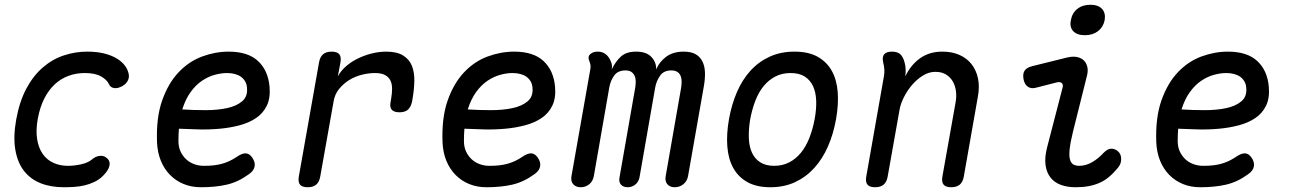

<svg xmlns="http://www.w3.org/2000/svg" viewBox="-20 -777 5440 807"><path d="M48 -274Q62 -351 91 -405Q120 -459 160 -493.5Q200 -528 248 -544Q296 -560 346 -560Q384 -560 412.5 -553.5Q441 -547 462 -536Q483 -525 496.5 -511Q510 -497 516 -482Q526 -459 519 -442Q512 -425 494 -415Q474 -404 458.5 -407Q443 -410 437 -425Q429 -442 404.5 -456Q380 -470 336 -470Q300 -470 267.5 -458Q235 -446 209.5 -422Q184 -398 166 -362.5Q148 -327 139 -279Q130 -230 136 -192.5Q142 -155 159.5 -130Q177 -105 204.5 -92.5Q232 -80 266 -80Q292 -80 321.5 -86.5Q351 -93 368 -108Q382 -120 400 -122Q418 -124 432 -110Q438 -104 440 -96.5Q442 -89 440 -80Q438 -71 431.5 -60.5Q425 -50 413 -38Q397 -22 377 -12.5Q357 -3 336 2Q315 7 292.5 8.5Q270 10 248 10Q193 10 150.5 -7Q108 -24 81 -58.5Q54 -93 44.5 -147Q35 -201 48 -274Z M1040 -115Q1054 -95 1050 -76.5Q1046 -58 1025 -44Q981 -12 933.5 -1Q886 10 825 10Q785 10 752 -3.5Q719 -17 694.5 -42Q670 -67 656 -101.5Q642 -136 640 -178Q636 -282 661.5 -354.5Q687 -427 730.5 -473Q774 -519 829.5 -539.5Q885 -560 941 -560Q1022 -560 1064.5 -520.5Q1107 -481 1113 -412Q1117 -365 1101.5 -333Q1086 -301 1056.5 -281Q1027 -261 987.5 -250.5Q948 -240 904.5 -236Q861 -232 816.5 -233Q772 -234 732 -236Q731 -224 730.5 -211Q730 -198 730 -184Q730 -159 739 -140Q748 -121 762.5 -107.5Q777 -94 796.5 -87Q816 -80 837 -80Q860 -80 878 -82Q896 -84 912.5 -88.5Q929 -93 944 -100Q959 -107 974 -117Q997 -133 1012.5 -132.5Q1028 -132 1040 -115ZM746 -317Q794 -314 844 -314Q894 -314 934 -322.5Q974 -331 998 -351.5Q1022 -372 1018 -409Q1017 -424 1010 -435.5Q1003 -447 992.5 -454.5Q982 -462 967 -466Q952 -470 934 -470Q910 -470 882.5 -462.5Q855 -455 829 -437.5Q803 -420 781.5 -390.5Q760 -361 746 -317Z M1273 10Q1250 10 1241 -1Q1232 -12 1236 -35L1321 -515Q1325 -538 1338 -549Q1351 -560 1374 -560Q1397 -560 1406 -549Q1415 -538 1411 -515L1400 -456Q1413 -480 1435 -499Q1457 -518 1485 -531.5Q1513 -545 1543.5 -552.5Q1574 -560 1603 -560Q1648 -560 1674 -544Q1700 -528 1711 -501Q1722 -474 1721.5 -438Q1721 -402 1714 -362L1712 -350Q1707 -327 1694.5 -316Q1682 -305 1659 -305Q1636 -305 1626.5 -316Q1617 -327 1622 -350L1624 -362Q1628 -385 1628 -404.5Q1628 -424 1621 -438.5Q1614 -453 1598.5 -461.5Q1583 -470 1556 -470Q1530 -470 1501.5 -463Q1473 -456 1448.5 -441Q1424 -426 1405.5 -403.5Q1387 -381 1382 -350L1326 -35Q1322 -12 1309 -1Q1296 10 1273 10Z M2240 -115Q2254 -95 2250 -76.5Q2246 -58 2225 -44Q2181 -12 2133.5 -1Q2086 10 2025 10Q1985 10 1952 -3.5Q1919 -17 1894.5 -42Q1870 -67 1856 -101.5Q1842 -136 1840 -178Q1836 -282 1861.5 -354.5Q1887 -427 1930.5 -473Q1974 -519 2029.5 -539.5Q2085 -560 2141 -560Q2222 -560 2264.5 -520.5Q2307 -481 2313 -412Q2317 -365 2301.5 -333Q2286 -301 2256.5 -281Q2227 -261 2187.5 -250.5Q2148 -240 2104.5 -236Q2061 -232 2016.5 -233Q1972 -234 1932 -236Q1931 -224 1930.5 -211Q1930 -198 1930 -184Q1930 -159 1939 -140Q1948 -121 1962.5 -107.5Q1977 -94 1996.5 -87Q2016 -80 2037 -80Q2060 -80 2078 -82Q2096 -84 2112.5 -88.5Q2129 -93 2144 -100Q2159 -107 2174 -117Q2197 -133 2212.5 -132.5Q2228 -132 2240 -115ZM1946 -317Q1994 -314 2044 -314Q2094 -314 2134 -322.5Q2174 -331 2198 -351.5Q2222 -372 2218 -409Q2217 -424 2210 -435.5Q2203 -447 2192.5 -454.5Q2182 -462 2167 -466Q2152 -470 2134 -470Q2110 -470 2082.5 -462.5Q2055 -455 2029 -437.5Q2003 -420 1981.5 -390.5Q1960 -361 1946 -317Z M2382 -37 2461 -485Q2463 -494 2462 -502.5Q2461 -511 2457 -520Q2449 -539 2461 -549.5Q2473 -560 2492 -560Q2512 -560 2525.5 -549.5Q2539 -539 2547 -520Q2551 -511 2552 -502.5Q2553 -494 2551 -485Q2568 -520 2590.5 -540Q2613 -560 2654 -560Q2697 -560 2718 -537.5Q2739 -515 2738 -485Q2751 -517 2780 -538.5Q2809 -560 2854 -560Q2885 -560 2904 -549Q2923 -538 2932.5 -518.5Q2942 -499 2943 -473.5Q2944 -448 2939 -418L2872 -37Q2868 -15 2852 -2.5Q2836 10 2816 10Q2796 10 2785 -2.5Q2774 -15 2778 -37L2843 -409Q2845 -423 2845 -435.5Q2845 -448 2840.5 -458.5Q2836 -469 2826.5 -475Q2817 -481 2801 -481Q2770 -481 2754.5 -459Q2739 -437 2734 -410L2668 -32Q2664 -12 2650 -1Q2636 10 2618 10Q2600 10 2590 -1Q2580 -12 2584 -32L2650 -409Q2652 -422 2652 -435Q2652 -448 2647.5 -458Q2643 -468 2634 -474.5Q2625 -481 2609 -481Q2577 -481 2561.5 -459.5Q2546 -438 2541 -410L2476 -37Q2472 -15 2456.5 -2.5Q2441 10 2421 10Q2401 10 2389.5 -2.5Q2378 -15 2382 -37Z M3218 10Q3160 10 3121.5 -11.5Q3083 -33 3062 -71Q3041 -109 3037 -161.5Q3033 -214 3044 -276Q3055 -338 3077.5 -390Q3100 -442 3134 -479.5Q3168 -517 3214.5 -538.5Q3261 -560 3319 -560Q3378 -560 3416.5 -538.5Q3455 -517 3476 -479.5Q3497 -442 3501 -390Q3505 -338 3494 -276Q3483 -214 3460 -161.5Q3437 -109 3402.5 -71Q3368 -33 3322 -11.5Q3276 10 3218 10ZM3234 -80Q3269 -80 3297 -94.5Q3325 -109 3346 -134.5Q3367 -160 3381.5 -196.5Q3396 -233 3404 -276Q3412 -319 3410.5 -354.5Q3409 -390 3397 -415.5Q3385 -441 3362 -455.5Q3339 -470 3303 -470Q3267 -470 3239 -455.5Q3211 -441 3190 -415.5Q3169 -390 3155 -354Q3141 -318 3133 -275Q3126 -232 3127.5 -196Q3129 -160 3141 -134.5Q3153 -109 3176 -94.5Q3199 -80 3234 -80Z M3729 -560Q3752 -560 3764 -549Q3776 -538 3782 -515Q3786 -501 3786.5 -485.5Q3787 -470 3785 -456Q3808 -504 3847 -532Q3886 -560 3941 -560Q3981 -560 4012 -546.5Q4043 -533 4063 -508Q4083 -483 4090.5 -448Q4098 -413 4090 -370L4031 -35Q4027 -12 4014 -1Q4001 10 3978 10Q3955 10 3946 -1Q3937 -12 3941 -35L3996 -344Q4001 -370 3998 -393.5Q3995 -417 3984.5 -435Q3974 -453 3956 -464Q3938 -475 3911 -475Q3884 -475 3858.5 -459Q3833 -443 3813 -419.5Q3793 -396 3779 -368Q3765 -340 3761 -316L3711 -35Q3707 -12 3694 -1Q3681 10 3658 10Q3635 10 3626 -1Q3617 -12 3621 -35L3695 -455Q3698 -470 3697 -485Q3696 -500 3692 -515Q3687 -538 3696.5 -549Q3706 -560 3729 -560Z M4333 -408Q4313 -403 4299.5 -413Q4286 -423 4282 -444Q4278 -467 4286.5 -480Q4295 -493 4319 -499L4464 -535Q4488 -541 4506 -537.5Q4524 -534 4535 -523.5Q4546 -513 4550 -496.5Q4554 -480 4549 -460L4490 -224Q4479 -179 4476 -151Q4473 -123 4477 -107.5Q4481 -92 4491 -86Q4501 -80 4516 -80Q4544 -80 4570.5 -95.5Q4597 -111 4618 -134Q4635 -152 4651 -152Q4667 -152 4679 -141Q4692 -130 4692.5 -109.5Q4693 -89 4679 -72Q4661 -50 4642 -34Q4623 -18 4601.5 -8.5Q4580 1 4555.5 5.5Q4531 10 4501 10Q4467 10 4440 0.5Q4413 -9 4396 -30Q4379 -51 4374.5 -83.5Q4370 -116 4382 -161L4446 -408Q4450 -422 4442.5 -428Q4435 -434 4423 -431ZM4540 -629Q4507 -629 4491 -646Q4475 -663 4481 -692Q4486 -722 4508 -739.5Q4530 -757 4563 -757Q4596 -757 4612 -739.5Q4628 -722 4623 -692Q4617 -663 4595 -646Q4573 -629 4540 -629Z M5240 -115Q5254 -95 5250 -76.5Q5246 -58 5225 -44Q5181 -12 5133.5 -1Q5086 10 5025 10Q4985 10 4952 -3.5Q4919 -17 4894.5 -42Q4870 -67 4856 -101.5Q4842 -136 4840 -178Q4836 -282 4861.5 -354.5Q4887 -427 4930.5 -473Q4974 -519 5029.5 -539.5Q5085 -560 5141 -560Q5222 -560 5264.5 -520.5Q5307 -481 5313 -412Q5317 -365 5301.5 -333Q5286 -301 5256.5 -281Q5227 -261 5187.5 -250.5Q5148 -240 5104.5 -236Q5061 -232 5016.5 -233Q4972 -234 4932 -236Q4931 -224 4930.5 -211Q4930 -198 4930 -184Q4930 -159 4939 -140Q4948 -121 4962.5 -107.5Q4977 -94 4996.5 -87Q5016 -80 5037 -80Q5060 -80 5078 -82Q5096 -84 5112.5 -88.5Q5129 -93 5144 -100Q5159 -107 5174 -117Q5197 -133 5212.5 -132.5Q5228 -132 5240 -115ZM4946 -317Q4994 -314 5044 -314Q5094 -314 5134 -322.5Q5174 -331 5198 -351.5Q5222 -372 5218 -409Q5217 -424 5210 -435.5Q5203 -447 5192.5 -454.5Q5182 -462 5167 -466Q5152 -470 5134 -470Q5110 -470 5082.5 -462.5Q5055 -455 5029 -437.5Q5003 -420 4981.5 -390.5Q4960 -361 4946 -317Z"/></svg>

Font: Maple Mono
Style: Italic
Weight: 400
Italic angle: -10°
Monospace: yes
Designer: subframe7536
Version: Version 7.300